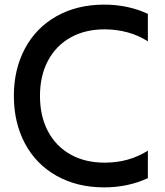

<svg xmlns="http://www.w3.org/2000/svg" viewBox="-20 -798 716 831"><path d="M40 -383Q40 -498 88 -588Q136 -678 225 -728Q314 -778 431 -778Q534 -778 620 -738V-619Q580 -645 532 -658Q484 -671 433 -671Q348 -671 285 -635.5Q222 -600 187.5 -535Q153 -470 153 -383Q153 -295 187.5 -230Q222 -165 285 -129.5Q348 -94 433 -94Q538 -94 620 -146V-27Q534 13 431 13Q314 13 225 -37Q136 -87 88 -177Q40 -267 40 -383Z"/></svg>

Font: Application Medium
Style: Regular
Weight: 500
Designer: Wei Huang
Foundry: Wei Huang
Version: Version 0.012